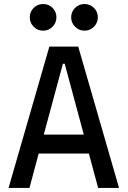

<svg xmlns="http://www.w3.org/2000/svg" viewBox="-20 -922 626 942"><path d="M22 0 222.2 -693.4H363.8L564 0H461.4L416 -168.9H169.9L124.5 0ZM194.8 -261.7H391.1L297.4 -609.4H288.6ZM191.4 -771.5Q164.6 -771.5 145.3 -790.8Q126 -810.1 126 -836.9Q126 -864.3 145.3 -883.3Q164.6 -902.3 191.4 -902.3Q218.8 -902.3 237.8 -883.3Q256.8 -864.3 256.8 -836.9Q256.8 -810.1 237.8 -790.8Q218.8 -771.5 191.4 -771.5ZM394.5 -771.5Q367.7 -771.5 348.4 -790.8Q329.1 -810.1 329.1 -836.9Q329.1 -864.3 348.4 -883.3Q367.7 -902.3 394.5 -902.3Q421.9 -902.3 440.9 -883.3Q460 -864.3 460 -836.9Q460 -810.1 440.9 -790.8Q421.9 -771.5 394.5 -771.5Z"/></svg>

Font: Cascadia Mono PL
Style: Regular
Weight: 400
Monospace: yes
Designer: Aaron Bell
Foundry: Saja Typeworks
Version: Version 2404.023; ttfautohint (v1.8.4)